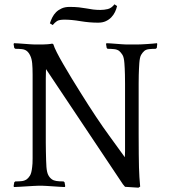

<svg xmlns="http://www.w3.org/2000/svg" viewBox="-20 -860 786 889"><path d="M522 -832Q519 -818 512.5 -804.5Q506 -791 495.5 -780Q485 -769 470 -762Q455 -755 434 -755Q394 -755 352.5 -762Q311 -769 279 -769Q254 -769 244 -762.5Q234 -756 224 -744L211 -752Q215 -765 222 -779Q229 -793 239.5 -803.5Q250 -814 265.5 -821Q281 -828 302 -828Q327 -828 345.5 -826Q364 -824 380 -821Q396 -818 411 -816Q426 -814 445 -814Q462 -814 479 -818Q496 -822 510 -840ZM708 -656 706 -638 701 -634Q685 -634 670.5 -632.5Q656 -631 648 -624Q640 -617 633.5 -606Q627 -595 625 -567Q624 -553 623.5 -541Q623 -529 622.5 -513Q622 -497 622 -474Q622 -451 622 -415V-239Q622 -183 622.5 -147Q623 -111 623.5 -85.5Q624 -60 625.5 -40Q627 -20 629 4L621 9L559 5L549 -7L193 -540Q193 -530 192.5 -520Q192 -510 192 -495.5Q192 -481 192 -462Q192 -443 192 -415V-231Q192 -219 192 -199.5Q192 -180 192.5 -159Q193 -138 193.5 -118.5Q194 -99 195 -87Q197 -62 203.5 -49.5Q210 -37 220 -30Q228 -24 241 -22Q254 -20 274 -20L279 -16L282 2L280 6Q273 6 258.5 5Q244 4 228 3Q212 2 197.5 1Q183 0 176 0H157Q150 0 134 1Q118 2 101 3Q84 4 68 5Q52 6 45 6L43 2L46 -16L51 -20Q69 -20 81.5 -21.5Q94 -23 104 -30Q111 -35 118.5 -46.5Q126 -58 129 -87Q130 -94 130.5 -103.5Q131 -113 131 -127Q131 -141 131 -161Q131 -181 131 -211V-414Q131 -449 131 -473Q131 -497 131 -514Q131 -531 130.5 -543Q130 -555 129 -567Q127 -588 120 -602.5Q113 -617 104 -624Q95 -631 81.5 -632.5Q68 -634 51 -634L46 -638L43 -656L45 -660Q52 -660 65.5 -659Q79 -658 93 -657Q107 -656 120.5 -655Q134 -654 141 -654H176Q184 -654 198.5 -655Q213 -656 222 -658L227 -655Q231 -641 243.5 -616.5Q256 -592 273.5 -562Q291 -532 311.5 -498Q332 -464 353 -431Q429 -309 485.5 -232Q542 -155 558 -132Q558 -139 558.5 -145Q559 -151 559 -159Q559 -167 559 -179Q559 -191 559 -211V-414Q559 -449 559 -473Q559 -497 558.5 -514Q558 -531 557.5 -543Q557 -555 556 -567Q554 -595 547 -606Q540 -617 532 -624Q523 -631 508.5 -632.5Q494 -634 478 -634L474 -638L471 -656L473 -660Q480 -660 493 -659Q506 -658 519.5 -657Q533 -656 546 -655Q559 -654 566 -654H613Q620 -654 633 -654.5Q646 -655 660 -656Q674 -657 687 -658Q700 -659 707 -660Z"/></svg>

Font: Quattrocento
Style: Regular
Weight: 400
Designer: Pablo Impallari
Foundry: Pablo Impallari, Igino Marini, Branda Gallo
Version: Version 2.000